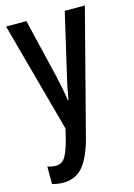

<svg xmlns="http://www.w3.org/2000/svg" viewBox="-119 -602 630 904"><g transform="rotate(-15 196.0 -150.0)"><path d="M4 -540H103L173 -247Q179 -219 185 -189.5Q191 -160 195 -131H199Q206 -181 222 -247L290 -540H388L229 73Q204 161 168.5 200.5Q133 240 74 240Q61 240 48 238Q35 236 21 232V147Q30 150 40.5 152Q51 154 60 154Q89 154 104.5 132.5Q120 111 136 54L150 -4Z"/></g></svg>

Font: Noto Sans Thai Looped ExtraCondensed Medium
Style: Regular
Weight: 500
Width: 2
Designer: Sasikarn Vongin, Ben Mitchell
Foundry: The Fontpad Ltd
Version: Version 1.001; ttfautohint (v1.8.4.7-5d5b)